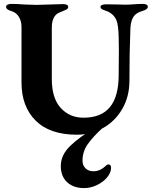

<svg xmlns="http://www.w3.org/2000/svg" viewBox="-20 -675 785 982"><path d="M11 0ZM90 -253V-538Q90 -567 76.5 -589Q63 -611 39 -618Q11 -626 11 -640Q11 -647 18.5 -651Q26 -655 37 -655Q71 -655 104 -652Q148 -650 167 -650Q185 -650 235 -652Q283 -654 302 -654Q329 -654 329 -639Q329 -632 321.5 -627.5Q314 -623 302 -618.5Q290 -614 282 -610Q265 -603 255 -584Q245 -565 245 -533V-271Q245 -173 290.5 -123Q336 -73 407 -73Q498 -73 542.5 -127.5Q587 -182 587 -292L588 -418Q588 -463 587 -483Q586 -548 574.5 -574Q563 -600 534 -615Q528 -618 517 -621.5Q506 -625 500 -629Q494 -633 494 -639Q494 -653 524 -653L583 -652Q595 -651 620 -651Q638 -651 664 -653Q692 -655 710 -655Q736 -655 736 -640Q736 -627 709 -619Q676 -610 662.5 -589Q649 -568 647 -531Q642 -405 642 -262Q642 -182 606 -119Q570 -56 508.5 -21Q447 14 373 14Q235 14 162.5 -58Q90 -130 90 -253ZM291 174Q291 117 340.5 70Q390 23 461 -18H502Q456 24 429 62Q402 100 402 147Q402 171 417.5 186Q433 201 458 201Q493 201 523 171Q528 166 535 166Q548 166 548 184Q548 208 528 232Q508 256 476 271.5Q444 287 410 287Q356 287 323.5 257Q291 227 291 174Z"/></svg>

Font: EB Garamond
Style: Bold
Weight: 700
Designer: Georg Duffner and Octavio Pardo
Foundry: Georg Duffner
Version: Version 1.000; ttfautohint (v1.6)